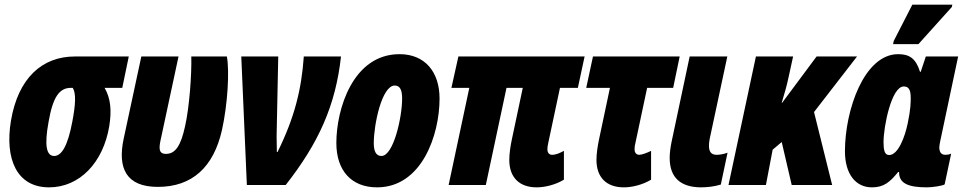

<svg xmlns="http://www.w3.org/2000/svg" viewBox="-20 -796 4142 826"><path d="M191 10C323 10 424 -97 450 -253C461 -321 456 -373 430 -418H506L534 -553H302C162 -553 58 -461 27 -276C0 -112 52 10 191 10ZM213 -125C180 -125 170 -169 189 -272C208 -382 237 -418 285 -418H293C308 -394 305 -345 291 -272C272 -171 246 -125 213 -125Z M659 8C807 8 899 -77 935 -237C959 -345 968 -489 956 -553H803C805 -478 795 -335 776 -252C758 -170 735 -134 694 -134C670 -134 661 -146 670 -189L748 -553H588L512 -199C485 -72 523 8 659 8Z M1042 0H1209C1352 -182 1424 -344 1447 -553H1287C1277 -410 1247 -290 1174 -142H1171C1171 -165 1170 -188 1170 -211L1177 -553H1018Z M1602 10C1795 10 1871 -216 1871 -372C1871 -488 1807 -563 1699 -563C1498 -563 1427 -326 1427 -181C1427 -62 1492 10 1602 10ZM1621 -125C1598 -125 1588 -145 1588 -180C1588 -261 1623 -428 1678 -428C1701 -428 1710 -409 1710 -372C1710 -292 1673 -125 1621 -125Z M2289 10C2324 10 2370 -1 2406 -23V-147C2391 -139 2373 -130 2355 -130C2342 -130 2335 -140 2335 -153C2335 -164 2337 -171 2338 -178L2389 -418H2466L2495 -553H1952L1922 -418H1999L1910 0H2070L2159 -418H2229L2182 -196C2176 -168 2171 -135 2171 -108C2171 -34 2213 10 2289 10Z M2664 10C2699 10 2745 -1 2781 -23V-147C2765 -139 2742 -130 2730 -130C2717 -130 2710 -140 2710 -153C2710 -164 2711 -171 2713 -178L2764 -418H2876L2904 -553H2531L2502 -418H2604L2557 -196C2551 -167 2546 -135 2546 -108C2546 -34 2588 10 2664 10Z M2994 10C3021 10 3052 7 3081 -2L3110 -139C3093 -133 3077 -130 3063 -130C3040 -130 3030 -143 3030 -169C3030 -177 3031 -187 3033 -198L3109 -553H2947L2869 -185C2864 -160 2861 -137 2861 -117C2861 -30 2910 9 2994 10Z M3114 0H3275L3304 -152L3343 -185L3386 0H3560L3482 -314L3667 -553H3493L3345 -354H3343C3355 -393 3365 -428 3373 -466L3392 -553H3232Z M3822 -606H3931L4075 -766L4077 -776H3905L3825 -620ZM3731 10C3782 10 3808 -12 3844 -56H3848C3847 -9 3884 10 3967 10C3992 10 4038 3 4044 -3L4072 -135C4064 -131 4053 -130 4047 -130C4029 -130 4021 -142 4021 -162C4021 -169 4023 -179 4025 -189L4102 -553H3963L3941 -487H3938C3920 -545 3892 -563 3844 -563C3698 -563 3615 -323 3615 -145C3615 -49 3660 10 3731 10ZM3805 -129C3785 -129 3781 -152 3781 -185C3781 -251 3815 -424 3868 -424C3888 -424 3898 -412 3898 -375C3898 -356 3898 -327 3885 -265C3873 -207 3844 -129 3805 -129Z"/></svg>

Font: Noto Sans ExtraCondensed Black
Style: Italic
Weight: 900
Width: 2
Italic angle: -12°
Designer: Monotype Design Team
Foundry: Monotype Imaging Inc.
Version: Version 2.013